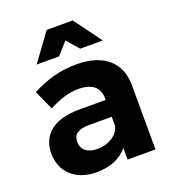

<svg xmlns="http://www.w3.org/2000/svg" viewBox="-139 -864 874 976"><g transform="rotate(-20 298.0 -376.5)"><path d="M296 -677 353 -612H475L366 -760H225L117 -612H238ZM537 0 536 -351C535 -472 452 -544 308 -544C214 -544 145 -522 65 -482L113 -376C169 -407 225 -423 273 -423C347 -423 385 -390 385 -333V-323H237C105 -322 32 -262 32 -161C32 -63 102 7 217 7C292 7 350 -18 386 -63V0ZM260 -103C208 -103 176 -130 176 -171C176 -214 205 -232 264 -232H385V-184C376 -138 325 -103 260 -103Z"/></g></svg>

Font: Juman SemiBold
Style: Regular
Weight: 600
Designer: Bandar Raffah (Arabic) Julieta Ulanovsky (Latin)
Foundry: Caramella
Version: Version 5.022;PS 005.022;hotconv 1.0.88;makeotf.lib2.5.64775